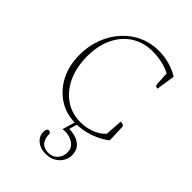

<svg xmlns="http://www.w3.org/2000/svg" viewBox="-262 -773 1160 1160"><g transform="rotate(45 318.0 -192.5)"><path d="M349 12Q268 12 205.5 -28Q143 -68 107 -138Q71 -208 71 -298Q71 -374 95.5 -439Q120 -504 163.5 -552.5Q207 -601 265.5 -628Q324 -655 392 -655Q488 -655 567 -607L549 -487Q530 -487 528 -503L523 -590Q498 -606 456 -616Q414 -626 370 -626Q292 -626 233.5 -588.5Q175 -551 142.5 -483.5Q110 -416 110 -325Q110 -234 142 -163.5Q174 -93 231.5 -53.5Q289 -14 363 -14Q412 -14 456 -31.5Q500 -49 525 -78L533 -189Q561 -189 562 -173L566 -62Q523 -28 465 -8Q407 12 349 12ZM348 270Q304 270 275 246Q246 222 246 185Q246 170 251 162.5Q256 155 262 155Q272 155 274 158.5Q276 162 280 164Q280 254 357 254Q392 254 414.5 230Q437 206 437 169Q437 141 421.5 124Q406 107 383 98.5Q360 90 338 90Q324 90 316 92L343 0H362L344 62Q372 62 401 71Q430 80 449.5 102.5Q469 125 469 164Q469 188 455.5 212.5Q442 237 415 253.5Q388 270 348 270Z"/></g></svg>

Font: Petrona Thin
Style: Regular
Weight: 100
Designer: Ringo R. Seeber
Foundry: Ringo R. Seeber
Version: Version 2.001; ttfautohint (v1.8.3)